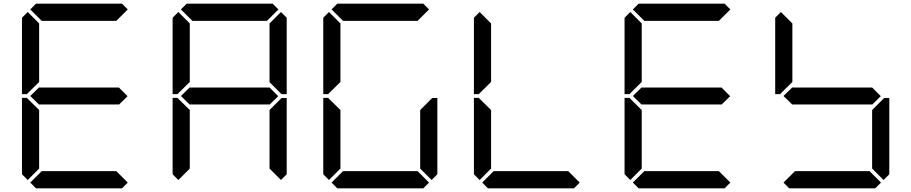

<svg xmlns="http://www.w3.org/2000/svg" viewBox="-20 -1020 4936 1040"><path d="M130 -45 99 -76V-490H126L130 -485L192 -424V-107ZM130 -515 126 -510H99V-924L130 -955L192 -893V-576ZM144 -969 175 -1000H641L672 -969L610 -907H206ZM671 -499 624 -453V-454H192V-453L144 -500L192 -547V-546H624ZM672 -31 641 0H175L144 -31L206 -93H610Z M946 -45 915 -76V-490H942L946 -485L1008 -424V-107ZM946 -515 942 -510H915V-924L946 -955L1008 -893V-576ZM960 -969 991 -1000H1457L1488 -969L1426 -907H1022ZM1487 -499 1440 -453V-454H1008V-453L960 -500L1008 -547V-546H1440ZM1501 -485 1506 -489H1533V-76L1502 -45L1440 -107V-424ZM1502 -955 1533 -924V-510H1506L1501 -514L1440 -575V-893Z M1762 -45 1731 -76V-490H1758L1762 -485L1824 -424V-107ZM1762 -515 1758 -510H1731V-924L1762 -955L1824 -893V-576ZM1776 -969 1807 -1000H2273L2304 -969L2242 -907H1838ZM2317 -485 2322 -489H2349V-76L2318 -45L2256 -107V-424ZM2304 -31 2273 0H1807L1776 -31L1838 -93H2242Z M2578 -45 2547 -76V-490H2574L2578 -485L2640 -424V-107ZM2578 -515 2574 -510H2547V-924L2578 -955L2640 -893V-576ZM3120 -31 3089 0H2623L2592 -31L2654 -93H3058Z M3394 -45 3363 -76V-490H3390L3394 -485L3456 -424V-107ZM3394 -515 3390 -510H3363V-924L3394 -955L3456 -893V-576ZM3408 -969 3439 -1000H3905L3936 -969L3874 -907H3470ZM3935 -499 3888 -453V-454H3456V-453L3408 -500L3456 -547V-546H3888ZM3936 -31 3905 0H3439L3408 -31L3470 -93H3874Z M4210 -515 4206 -510H4179V-924L4210 -955L4272 -893V-576ZM4751 -499 4704 -453V-454H4272V-453L4224 -500L4272 -547V-546H4704ZM4765 -485 4770 -489H4797V-76L4766 -45L4704 -107V-424ZM4752 -31 4721 0H4255L4224 -31L4286 -93H4690Z"/></svg>

Font: DSEG7 Classic
Style: Regular
Weight: 400
Designer: Keshikan(Twitter:@keshinomi_88pro)
Version: Version 0.46